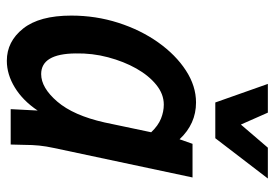

<svg xmlns="http://www.w3.org/2000/svg" viewBox="-138 -636 785 548"><g transform="rotate(90 254.0 -361.5)"><path d="M24 -173Q24 -243 44.5 -307Q65 -371 100.5 -421Q136 -471 180.5 -500Q225 -529 272 -529Q333 -529 377 -482L390 -519H486L402 -124Q397 -101 395 -81.5Q393 -62 393 -39L392 0H291L295 -77Q267 -35 229.5 -12Q192 11 153 11Q98 11 61 -35.5Q24 -82 24 -173ZM132 -185Q133 -87 191 -87Q230 -87 269.5 -133Q309 -179 329 -268L357 -401Q338 -421 318 -429Q298 -437 278 -437Q248 -437 221.5 -415.5Q195 -394 175 -358.5Q155 -323 143 -278Q131 -233 132 -185ZM219 -734H301L335 -657L401 -734H489L374 -584H272Z"/></g></svg>

Font: Radio Canada Condensed Medium
Style: Italic
Weight: 500
Width: 3
Italic angle: -12°
Designer: Charles Daoud, Etienne Aubert Bonn, Alexandre Saumier Demers, Jacques Le Bailly
Foundry: Radio-Canada
Version: Version 2.104; ttfautohint (v1.8.4.7-5d5b);gftools[0.9.28.de